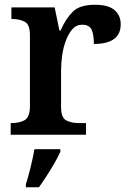

<svg xmlns="http://www.w3.org/2000/svg" viewBox="-20 -567 543 808"><path d="M25 0V-49H28Q62 -49 84 -61.5Q106 -74 106 -121V-419Q106 -463 85 -475Q64 -487 31 -487H28V-536H210L230 -439H235Q257 -489 286.5 -518Q316 -547 380 -547Q436 -547 462 -524.5Q488 -502 488 -465Q488 -382 375 -382Q375 -423 365 -443Q355 -463 326 -463Q301 -463 284.5 -444Q268 -425 257 -395.5Q246 -366 241.5 -332.5Q237 -299 237 -270V-116Q237 -72 258.5 -60.5Q280 -49 311 -49H342V0ZM89 208Q99 177 109 136Q119 95 125 61H234V71Q225 92 209.5 119Q194 146 176.5 173Q159 200 144 221H89Z"/></svg>

Font: Noto Serif Malayalam SemiBold
Style: Regular
Weight: 600
Designer: Indian type Foundry, Jelle Bosma, Monotype Design Team
Foundry: Monotype Imaging Inc.
Version: Version 2.104; ttfautohint (v1.8.4.7-5d5b)